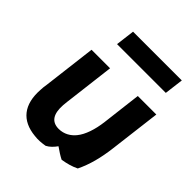

<svg xmlns="http://www.w3.org/2000/svg" viewBox="-192 -790 916 916"><g transform="rotate(45 266.0 -332.0)"><path d="M503 -674H174L162 -578H491ZM95 -473 62 -203C60 -190 58 -177 58 -165C51 -61 98 0 195 9C218 12 240 10 264 6C282 -3 297 -19 309 -36C329 -22 347 -10 365 -1C397 -6 425 -14 449 -26C475 -79 491 -140 500 -213L532 -473H407L383 -274C376 -216 359 -166 335 -137C316 -113 287 -95 251 -95C202 -95 182 -129 186 -190C187 -207 190 -225 192 -243L220 -473Z"/></g></svg>

Font: Bluebird
Style: NrwObl
Weight: 400
Designer: Jasper
Foundry: Cannot Into Space Fonts
Version: Version 0.98